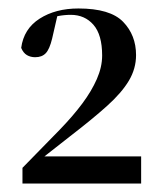

<svg xmlns="http://www.w3.org/2000/svg" viewBox="-20 -855 381 453"><path d="M33 -422V-459L121 -549Q152 -581 174 -610.5Q196 -640 208.5 -668.5Q221 -697 221 -724Q221 -773 200.5 -796.5Q180 -820 147 -820Q132 -820 116.5 -817Q101 -814 84 -805L117 -825L103 -764Q97 -739 88 -729.5Q79 -720 63 -720Q52 -720 43.5 -725Q35 -730 30 -742Q36 -787 73.5 -811Q111 -835 165 -835Q240 -835 270.5 -803.5Q301 -772 301 -725Q301 -693 284 -664.5Q267 -636 232.5 -605Q198 -574 146 -534L67 -472L79 -492V-486H313V-422Z"/></svg>

Font: Source Serif 4 60pt SemiBold
Style: Regular
Weight: 600
Version: Version 4.004;hotconv 1.0.116;makeotfexe 2.5.65601